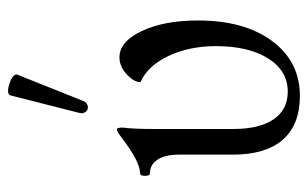

<svg xmlns="http://www.w3.org/2000/svg" viewBox="-160 -574 745 464"><g transform="rotate(-90 212.0 -341.5)"><path d="M201.2 -514.2Q197.3 -503.4 188.7 -501.5Q180.2 -499.5 174.6 -506.1Q168.9 -512.7 171.9 -522.9L213.9 -688Q214.8 -692.4 220.9 -693.6Q227.1 -694.8 234.6 -692.9Q242.2 -690.9 249.5 -688Q256.8 -685.1 261.2 -680.4Q265.6 -675.8 264.2 -671.9ZM212.9 11.2Q143.1 11.2 106.9 -30Q70.8 -71.3 70.8 -150.9V-280.8Q70.8 -314.9 58.6 -333Q46.4 -351.1 25.9 -351.1Q19.5 -351.1 19.5 -363Q19.5 -375 25.9 -375Q53.2 -375 109.9 -418Q127 -431.2 131.8 -431.2Q136.2 -431.2 136.2 -417Q132.8 -390.1 132.8 -345.2V-149.9Q132.8 -86.4 156.2 -52.2Q179.7 -18.1 223.1 -18.1Q273.4 -18.1 303.2 -65.4Q333 -112.8 333 -191.9Q333 -256.3 309.1 -306.6Q285.2 -356.9 246.1 -374Q246.1 -390.1 265.1 -407.5Q284.2 -424.8 306.2 -424.8Q343.8 -424.8 369.4 -371.1Q395 -317.4 395 -234.9Q395 -122.6 345.2 -55.7Q295.4 11.2 212.9 11.2Z"/></g></svg>

Font: Junicode SmCond Light
Style: Regular
Weight: 300
Width: 4
Designer: Peter S. Baker
Version: Version 2.206